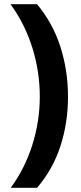

<svg xmlns="http://www.w3.org/2000/svg" viewBox="-20 -978 383 912"><path d="M303 -518Q303 -395 267 -284Q231 -173 156 -86H31Q98 -177 133.5 -289.5Q169 -402 169 -519Q169 -638 133.5 -751.5Q98 -865 30 -958H156Q231 -868 267 -755.5Q303 -643 303 -518Z"/></svg>

Font: Noto Sans Khmer UI ExtraCondensed
Style: Bold
Weight: 700
Width: 2
Designer: Danh Hong and the Monotype Design Team
Foundry: Monotype Imaging Inc.
Version: Version 2.002; ttfautohint (v1.8.4.7-5d5b)